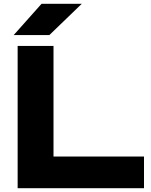

<svg xmlns="http://www.w3.org/2000/svg" viewBox="-20 -992 797 1012"><path d="M262 -750V-84L177 -167H739V0H73V-750ZM199 -972H411L240 -807H52Z"/></svg>

Font: Unbounded SemiBold
Style: Regular
Weight: 600
Designer: Luke Prowse, Jean-Baptiste Morizot, Fátima Lázaro, Florian Runge
Foundry: NaN
Version: Version 1.700